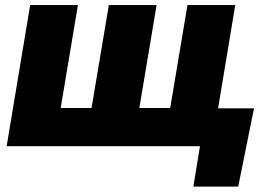

<svg xmlns="http://www.w3.org/2000/svg" viewBox="-20 -565 1041 742"><path d="M961.6 -146.3 900.6 156.2H727.3L752.8 0H5.7L96.6 -545.5H281.2L214.5 -147.7H333.8L400.6 -545.5H585.2L518.5 -147.7H637.8L704.5 -545.5H889.2L822.8 -146.3Z"/></svg>

Font: Inter UI Black
Style: Italic
Weight: 900
Italic angle: -9.39999°
Designer: Rasmus Andersson
Foundry: rsms
Version: 3.2;8d6f07862